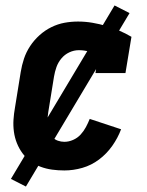

<svg xmlns="http://www.w3.org/2000/svg" viewBox="-20 -617 540 704"><path d="M216 8Q193 8 171 5Q149 2 129 -5.5Q109 -13 92 -25.5Q75 -38 62.5 -55Q50 -72 42 -92Q34 -112 31 -134Q28 -156 29.5 -178.5Q31 -201 35 -223L56 -353Q60 -378 68 -402Q76 -426 90.5 -448Q105 -470 125 -488Q145 -506 168.5 -517.5Q192 -529 216.5 -533.5Q241 -538 266 -538Q293 -538 319 -533.5Q345 -529 369 -522Q393 -515 416.5 -505Q440 -495 462 -482L440 -349H330L341 -417Q324 -423 306 -428Q288 -433 269 -433Q251 -433 234 -425Q217 -417 205 -402.5Q193 -388 187 -371Q181 -354 178 -336L157 -206Q155 -194 154 -181.5Q153 -169 154.5 -156.5Q156 -144 160.5 -133Q165 -122 173 -113.5Q181 -105 192.5 -101Q204 -97 216 -97Q232 -97 248 -104Q264 -111 275.5 -123.5Q287 -136 295 -151Q303 -166 309 -181L424 -143Q412 -111 391.5 -82Q371 -53 343 -32Q315 -11 282 -1.5Q249 8 216 8ZM75 67 20 39 400 -597 455 -569Z"/></svg>

Font: Iosevka Slab Extrabold
Style: Italic
Weight: 800
Italic angle: -9°
Monospace: yes
Designer: Belleve Invis
Foundry: Belleve Invis
Version: Version 11.1.0; ttfautohint (v1.8.3)